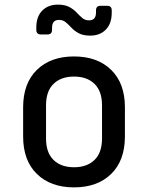

<svg xmlns="http://www.w3.org/2000/svg" viewBox="-20 -802 640 830"><path d="M300 8Q199 8 139.5 -50Q80 -108 80 -212V-338Q80 -442 139.5 -500Q199 -558 300 -558Q401 -558 460.5 -500Q520 -442 520 -338V-212Q520 -108 460.5 -50Q401 8 300 8ZM300 -79Q356 -79 388.5 -110.5Q421 -142 421 -203V-347Q421 -408 388.5 -439.5Q356 -471 300 -471Q244 -471 211.5 -439.5Q179 -408 179 -347V-203Q179 -142 211.5 -110.5Q244 -79 300 -79ZM370 -648Q340 -648 321 -658Q302 -668 289 -682Q276 -696 264 -706Q252 -716 235 -716Q205 -716 205 -682V-673Q205 -653 185 -653H157Q137 -653 137 -673V-684Q137 -730 162.5 -756Q188 -782 230 -782Q260 -782 279 -772Q298 -762 311 -748Q324 -734 336 -724Q348 -714 365 -714Q395 -714 395 -748V-757Q395 -777 415 -777H443Q463 -777 463 -757V-747Q463 -700 437.5 -674Q412 -648 370 -648Z"/></svg>

Font: Pitagon Sans Mono Medium
Style: Regular
Weight: 500
Monospace: yes
Designer: Travis Tran
Foundry: Pitagon
Version: Version 1.001; ttfautohint (v1.8.4.7-5d5b);gftools[0.9.26]